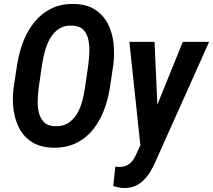

<svg xmlns="http://www.w3.org/2000/svg" viewBox="-20 -741 1083 976"><path d="M556.2 -412.1 538.1 -292.5Q528.8 -233.4 507.6 -178.5Q486.3 -123.5 451.4 -80.6Q416.5 -37.6 366.2 -13.2Q315.9 11.2 249 9.8Q186 8.3 143.8 -18.1Q101.6 -44.4 78.6 -87.6Q55.7 -130.9 48.8 -184.1Q42 -237.3 48.8 -292.5L66.9 -411.6Q76.2 -471.2 97.2 -526.9Q118.2 -582.5 153.6 -627Q189 -671.4 239.7 -697Q290.5 -722.7 357.4 -720.7Q421.9 -719.2 463.6 -691.9Q505.4 -664.6 528.3 -619.9Q551.3 -575.2 557.1 -521.2Q563 -467.3 556.2 -412.1ZM411.6 -292.5 429.2 -414.1Q432.6 -440.9 434.1 -473.9Q435.5 -506.8 429.4 -537.6Q423.3 -568.4 404.5 -588.9Q385.7 -609.4 348.1 -610.8Q307.6 -612.8 280 -594.7Q252.4 -576.7 235.1 -546.4Q217.8 -516.1 208.3 -481Q198.7 -445.8 193.8 -413.1L176.3 -292Q172.9 -265.1 171.6 -232.4Q170.4 -199.7 177.2 -170.2Q184.1 -140.6 202.9 -120.8Q221.7 -101.1 258.8 -99.6Q298.8 -97.7 326.2 -115.2Q353.5 -132.8 370.8 -161.6Q388.2 -190.4 397.5 -225.1Q406.7 -259.8 411.6 -292.5ZM721.7 -65.4 909.2 -528.3H1043L770.5 80.1Q759.3 106.4 744.9 130.4Q730.5 154.3 711.4 173.6Q692.4 192.9 668 203.9Q643.6 214.8 612.3 214.8Q597.7 214.8 583.5 211.7Q569.3 208.5 555.7 205.1L566.4 106Q570.3 106 574.5 106.7Q578.6 107.4 582.5 107.4Q605.5 108.4 622.6 100.6Q639.6 92.8 651.6 78.4Q663.6 64 672.4 43.5ZM765.6 -528.3 783.2 -136.2 778.3 -0.5 695.3 13.7 637.7 -528.3Z"/></svg>

Font: Roboto Condensed SemiBold
Style: Italic
Weight: 600
Italic angle: -12°
Designer: Christian Robertson
Foundry: Google
Version: Version 3.008; 2023